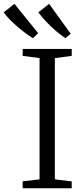

<svg xmlns="http://www.w3.org/2000/svg" viewBox="-86 -1004 438 1024"><path d="M125 -47.5V-694L35 -706V-743H296.5V-706L206.5 -694V-47.5L296.5 -36.5V0H35V-37ZM89 -800.5Q72 -811 50.8 -826.8Q29.5 -842.5 7.8 -861Q-14 -879.5 -33.2 -899.2Q-52.5 -919 -66.5 -938L-9 -983.5L117.5 -827L90 -800.5ZM262.5 -800.5Q240.5 -815 214 -837.5Q187.5 -860 162.2 -886.5Q137 -913 118.5 -938L176 -983.5L291 -824L263.5 -800.5Z"/></svg>

Font: Merriweather 48pt Light
Style: Regular
Weight: 300
Version: Version 2.100